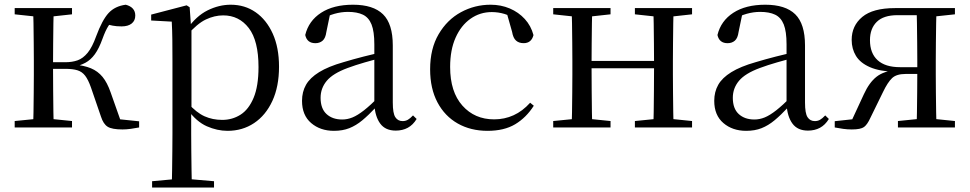

<svg xmlns="http://www.w3.org/2000/svg" viewBox="-20 -551 4192 830"><path d="M43.5 0V-27.8L152.7 -38.6H184.7L291.3 -27.8V0ZM43.5 -489.1V-516H291.3V-489.1L184.7 -477.4H152.7ZM123.1 0Q124.3 -24.4 124.8 -65.3Q125.3 -106.3 125.8 -150.3Q126.3 -194.3 126.3 -228.5V-288.3Q126.3 -321.7 125.8 -365.7Q125.3 -409.7 124.8 -450.7Q124.3 -491.8 123.1 -516H212.3Q211.3 -491.8 210.8 -450.2Q210.3 -408.7 209.8 -362.6Q209.3 -316.5 209.3 -277.8V-258.4Q209.3 -209.4 209.8 -158.9Q210.3 -108.5 210.8 -66.4Q211.3 -24.4 212.3 0ZM416.5 -46.9 373.3 -172.6Q361.4 -206.4 348.1 -223.7Q334.8 -241 314.7 -247.2Q294.6 -253.4 262.7 -253.4H167V-282H262.1Q292.3 -282 315.6 -290.3Q338.9 -298.6 358.9 -322.8Q378.8 -347.1 395.6 -394.1Q421.8 -464.8 449.4 -494.7Q477.1 -524.6 523.6 -530.6Q564.8 -519.7 564.8 -483.8Q564.8 -461.7 549.2 -449.3Q533.7 -436.9 505.8 -436.9Q483.2 -436.9 467.1 -440.1Q450.9 -443.3 434.5 -448.4L481.1 -479.2Q461.5 -458.7 448.8 -439.2Q436.1 -419.6 422.8 -382.7Q408 -341.5 390.1 -316.7Q372.1 -291.9 349.2 -279.7Q326.3 -267.4 297.1 -261.6L297.7 -272.4Q343.3 -268.2 373.1 -255.8Q402.9 -243.4 423.3 -218.6Q443.6 -193.9 458.2 -151.8L507.1 -13.4L450 -40.3L581.4 -26.6V0Q564.6 3.4 545.2 6Q525.8 8.6 509.7 8.6Q463.9 8.6 445.3 -3.2Q426.7 -14.9 416.5 -46.9Z M637.5 259.8V232.4L748.7 222.2H786.5L905.2 232.4V259.8ZM722.5 259.8Q723.5 225.6 724 185.1Q724.5 144.5 725 103.1Q725.5 61.7 725.5 26.7V-286.8Q725.5 -338.2 725 -379.5Q724.5 -420.7 722.5 -457.5L633.5 -462.4V-487.9L786.9 -528L799.9 -519.6L805.9 -435.3L807.7 -430.1V-78.7L806.5 -68.7V26.5Q806.5 60.7 807 102.2Q807.5 143.7 808 184.7Q808.5 225.6 809.5 259.8ZM963.6 14.6Q919.1 14.6 874.2 -5.1Q829.3 -24.9 791.2 -77.1H778.4L792.3 -105.1Q829.5 -63.7 864.4 -48.2Q899.2 -32.7 940.5 -32.7Q984.2 -32.7 1019.6 -55.1Q1055.1 -77.6 1076.3 -128.1Q1097.5 -178.6 1097.5 -260.8Q1097.5 -374.9 1055.5 -429.7Q1013.4 -484.5 944.9 -484.5Q907.4 -484.5 870 -466.8Q832.5 -449.1 788.2 -398.2L777.6 -425H788.5Q827.9 -481.5 877.2 -506.1Q926.6 -530.6 977.3 -530.6Q1038.5 -530.6 1085.2 -498Q1132 -465.4 1159.1 -405.4Q1186.2 -345.3 1186.2 -262.6Q1186.2 -177.1 1157.5 -114.8Q1128.7 -52.4 1078.4 -18.9Q1028.2 14.6 963.6 14.6Z M1423.7 14.6Q1364.5 14.6 1325.1 -19.1Q1285.6 -52.8 1285.6 -115.1Q1285.6 -153.9 1302.8 -184.3Q1319.9 -214.6 1359.4 -239Q1398.9 -263.5 1464.9 -282.3Q1506.8 -294.9 1552.8 -306.7Q1598.8 -318.5 1638.8 -327.7V-303.3Q1598.8 -293.3 1557.7 -281.5Q1516.6 -269.7 1482.6 -257Q1419.3 -233.6 1392.6 -201.7Q1365.9 -169.7 1365.9 -128.2Q1365.9 -81.6 1391.5 -58Q1417.2 -34.4 1459.1 -34.4Q1481.6 -34.4 1503.6 -43.3Q1525.6 -52.2 1553.7 -74.2Q1581.7 -96.3 1619.8 -134.4L1628.5 -87.1H1604.9Q1573.7 -53.7 1546.5 -31.1Q1519.2 -8.4 1490.1 3.1Q1461 14.6 1423.7 14.6ZM1690.8 13.6Q1646.1 13.6 1623.8 -16.6Q1601.5 -46.7 1598.2 -99.7V-103.3V-359Q1598.2 -415 1586.1 -445.3Q1573.9 -475.6 1548.7 -487.6Q1523.6 -499.6 1484 -499.6Q1455.3 -499.6 1426.1 -491.4Q1396.9 -483.2 1363.7 -464.7L1407.2 -491.9L1390.8 -412.7Q1387.2 -386 1374.7 -375.2Q1362.1 -364.3 1343.4 -364.3Q1307.2 -364.3 1299.5 -399.7Q1314.4 -461 1368.1 -495.8Q1421.8 -530.6 1506.2 -530.6Q1593.5 -530.6 1635.8 -489.2Q1678 -447.8 1678 -354.6V-107.7Q1678 -60.8 1689.1 -44.2Q1700.1 -27.5 1720.4 -27.5Q1733 -27.5 1743 -33.2Q1753 -38.8 1765.4 -52.1L1781.1 -36.7Q1765.2 -10.7 1742.6 1.4Q1720 13.6 1690.8 13.6Z M2087.6 14.6Q2014.8 14.6 1958.8 -17.1Q1902.8 -48.8 1871.1 -108.5Q1839.4 -168.3 1839.4 -251.4Q1839.4 -340.7 1876.2 -403.2Q1912.9 -465.8 1972.5 -498.2Q2032 -530.6 2100.8 -530.6Q2145.5 -530.6 2183.7 -514.4Q2221.9 -498.1 2248.7 -468.8Q2275.5 -439.5 2286.2 -399.3Q2277.3 -364.4 2243.7 -364.4Q2223 -364.4 2210.6 -375.7Q2198.1 -386.9 2193.7 -413.5L2168.7 -501.6L2218.8 -461.9Q2188.5 -482.4 2161.4 -490.6Q2134.3 -498.8 2106 -498.8Q2054.9 -498.8 2013.9 -469.9Q1973 -441 1949.5 -388.2Q1925.9 -335.4 1925.9 -261.5Q1925.9 -153.9 1978.9 -94.5Q2031.8 -35 2116.2 -35Q2161 -35 2199.9 -52.7Q2238.9 -70.3 2271.8 -106.9L2287.6 -93.9Q2254.6 -42.3 2206.9 -13.8Q2159.2 14.6 2087.6 14.6Z M2451.1 0Q2452.3 -24.4 2452.8 -65.4Q2453.3 -106.3 2453.8 -150.3Q2454.3 -194.3 2454.3 -228.5V-288.3Q2454.3 -321.7 2453.8 -365.7Q2453.3 -409.8 2452.8 -450.8Q2452.3 -491.8 2451.1 -516H2540.3Q2539.3 -491.7 2538.8 -450.1Q2538.3 -408.6 2537.8 -363Q2537.3 -317.5 2537.3 -279.8V-260.2Q2537.3 -210.2 2537.8 -159.3Q2538.3 -108.5 2538.8 -66.4Q2539.3 -24.3 2540.3 0ZM2803.4 0Q2805.4 -24.3 2805.9 -66.4Q2806.4 -108.5 2806.9 -159.3Q2807.4 -210.2 2807.4 -260.2V-279.8Q2807.4 -317.4 2806.9 -363.1Q2806.4 -408.7 2805.9 -450.2Q2805.4 -491.7 2803.4 -516H2891.9Q2890.9 -491.7 2890.4 -450.7Q2889.9 -409.7 2889.4 -365.7Q2888.9 -321.7 2888.9 -288.3V-228.5Q2888.9 -194.3 2889.4 -150.3Q2889.9 -106.3 2890.4 -65.4Q2890.9 -24.4 2891.9 0ZM2371.5 0V-27.8L2480.7 -38.6H2512.7L2619.3 -27.8V0ZM2371.5 -489.1V-516H2619.3V-489.1L2512.7 -477.4H2480.7ZM2724.6 0V-27.8L2832.8 -38.6H2865.8L2971.7 -27.8V0ZM2724.6 -489.1V-516H2971.7V-489.1L2865.8 -477.4H2832.8ZM2495 -256V-287.5H2847.9V-256Z M3205.7 14.6Q3146.5 14.6 3107.1 -19.1Q3067.6 -52.8 3067.6 -115.1Q3067.6 -153.9 3084.8 -184.3Q3101.9 -214.6 3141.4 -239Q3180.9 -263.5 3246.9 -282.3Q3288.8 -294.9 3334.8 -306.7Q3380.8 -318.5 3420.8 -327.7V-303.3Q3380.8 -293.3 3339.7 -281.5Q3298.6 -269.7 3264.6 -257Q3201.3 -233.6 3174.6 -201.7Q3147.9 -169.7 3147.9 -128.2Q3147.9 -81.6 3173.5 -58Q3199.2 -34.4 3241.1 -34.4Q3263.6 -34.4 3285.6 -43.3Q3307.6 -52.2 3335.7 -74.2Q3363.7 -96.3 3401.8 -134.4L3410.5 -87.1H3386.9Q3355.7 -53.7 3328.5 -31.1Q3301.2 -8.4 3272.1 3.1Q3243 14.6 3205.7 14.6ZM3472.8 13.6Q3428.1 13.6 3405.8 -16.6Q3383.5 -46.7 3380.2 -99.7V-103.3V-359Q3380.2 -415 3368.1 -445.3Q3355.9 -475.6 3330.7 -487.6Q3305.6 -499.6 3266 -499.6Q3237.3 -499.6 3208.1 -491.4Q3178.9 -483.2 3145.7 -464.7L3189.2 -491.9L3172.8 -412.7Q3169.2 -386 3156.7 -375.2Q3144.1 -364.3 3125.4 -364.3Q3089.2 -364.3 3081.5 -399.7Q3096.4 -461 3150.1 -495.8Q3203.8 -530.6 3288.2 -530.6Q3375.5 -530.6 3417.8 -489.2Q3460 -447.8 3460 -354.6V-107.7Q3460 -60.8 3471.1 -44.2Q3482.1 -27.5 3502.4 -27.5Q3515 -27.5 3525 -33.2Q3535 -38.8 3547.4 -52.1L3563.1 -36.7Q3547.2 -10.7 3524.6 1.4Q3502 13.6 3472.8 13.6Z M3848.8 -516H4108.1V-489.1L3998.9 -477.4L3984.6 -485.4H3859.7Q3799.6 -485.4 3770.2 -456.5Q3740.8 -427.6 3740.8 -377.4Q3740.8 -321 3773.8 -290.8Q3806.9 -260.6 3871 -260.6H3984.6V-231.3H3894.8Q3855.4 -231.3 3836.5 -213.4Q3817.5 -195.6 3797 -152.8L3742.5 -41.4Q3729.5 -12.7 3715.2 -2Q3700.8 8.6 3662.1 8.6Q3643.7 8.6 3625.3 6.1Q3606.9 3.6 3588.5 0V-27.1L3701.2 -39.3L3655 -15.3L3714.4 -143.5Q3737.6 -194.4 3769.2 -219.2Q3800.7 -244 3855.8 -248.8L3851.2 -240.2Q3782.6 -242.4 3740.8 -260.6Q3699 -278.8 3680.3 -309.3Q3661.7 -339.8 3661.7 -378.7Q3661.7 -439.7 3707.6 -477.9Q3753.5 -516 3848.8 -516ZM3942.4 0Q3943.4 -24.4 3943.9 -65.8Q3944.4 -107.3 3944.9 -154Q3945.4 -200.7 3945.4 -240.4V-288.3Q3945.4 -321.7 3944.9 -365.7Q3944.4 -409.7 3943.9 -450.7Q3943.4 -491.8 3942.4 -516H4028.5Q4027.5 -491.8 4026.9 -450.7Q4026.3 -409.7 4025.8 -365.7Q4025.3 -321.7 4025.3 -288.3V-228.5Q4025.3 -194.3 4025.8 -150.3Q4026.3 -106.3 4026.9 -65.3Q4027.5 -24.4 4028.5 0ZM3861.7 0V-27.8L3968.5 -38.6H4002.5L4108.1 -27.8V0Z"/></svg>

Font: Source Han Serif JP VF
Style: Regular
Weight: 250
Designer: Ryoko NISHIZUKA 西塚涼子 (kana & ideographs); Frank Grießhammer (Latin, Greek & Cyrillic); Wenlong ZHANG 张文龙 (bopomofo); San
Foundry: Adobe
Version: Version 2.001;hotconv 1.1.0;makeotfexe 2.6.0